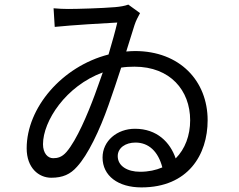

<svg xmlns="http://www.w3.org/2000/svg" viewBox="-20 -781 1040 835"><path d="M589 -34C534 -34 492 -59 492 -102C492 -138 526 -161 569 -161C627 -161 668 -122 686 -53C658 -41 626 -34 589 -34ZM392 -368C362 -287 314 -172 269 -120C249 -97 230 -93 211 -93C188 -93 167 -114 167 -154C167 -254 266 -407 427 -466C415 -433 404 -400 392 -368ZM538 -761C522 -755 503 -752 481 -750C423 -745 315 -742 277 -742C258 -742 234 -743 213 -745L218 -664C295 -672 434 -680 490 -683C482 -648 468 -598 452 -544C249 -492 96 -312 96 -136C96 -51 148 -8 203 -8C253 -8 286 -23 315 -56C362 -107 413 -213 452 -324C471 -378 490 -434 507 -487C526 -490 545 -491 565 -491C720 -491 807 -388 807 -258C807 -192 785 -133 744 -92C720 -162 663 -221 567 -221C489 -221 426 -168 426 -96C426 -16 494 34 595 34C798 34 883 -108 883 -258C883 -429 762 -559 567 -559C554 -559 542 -558 529 -557C544 -604 556 -644 565 -672C571 -691 581 -709 589 -724Z"/></svg>

Font: Noto Sans Japanese Regular
Style: Regular
Weight: 400
Designer: Ryoko NISHIZUKA (kana & ideographs); Paul D. Hunt (Latin, Greek & Cyrillic); Wenlong ZHANG (bopomofo); Sandoll Communica
Foundry: Adobe Systems Incorporated
Version: Version 1.000;PS 1;hotconv 1.0.78;makeotf.lib2.5.61930